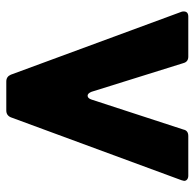

<svg xmlns="http://www.w3.org/2000/svg" viewBox="-24 -580 604 595"><g transform="rotate(90 277.5 -282.0)"><path d="M232 0Q217 0 211 -14L16 -543Q15 -545 15 -550Q15 -564 31 -564H155Q171 -564 175 -549L264 -264Q269 -252 276 -252Q284 -252 288 -264L381 -549Q384 -564 401 -564H524Q531 -564 535.5 -560.5Q540 -557 540 -551L538 -543L343 -14Q337 0 322 0Z"/></g></svg>

Font: Open Sauce Two ExtraBold
Style: Regular
Weight: 800
Designer: Alfredo Marco Pradil
Foundry: Creative Sauce Fz LLC
Version: Version 1.477